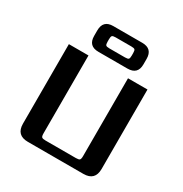

<svg xmlns="http://www.w3.org/2000/svg" viewBox="-192 -991 1082 1136"><g transform="rotate(30 349.0 -423.0)"><path d="M522 -776V-739Q522 -670 452 -670H254Q185 -670 185 -739V-776Q185 -846 254 -846H452Q522 -846 522 -776ZM436 -749V-766Q436 -784 431 -789.5Q426 -795 407 -795H300Q281 -795 276 -789.5Q271 -784 271 -766V-749Q271 -731 276 -725.5Q281 -720 300 -720H407Q426 -720 431 -725.5Q436 -731 436 -749ZM214 -622V-90Q214 -70 220 -64.5Q226 -59 245 -59H453Q472 -59 478 -64.5Q484 -70 484 -90V-622H617V-79Q617 0 538 0H159Q80 0 80 -79V-622Z"/></g></svg>

Font: Sarpanch SemiBold
Style: Regular
Weight: 600
Designer: Manushi Parikh (Devanagari and Latin), Jyotish Sonowal (Devanagari)
Foundry: Indian Type Foundry
Version: Version 2.004;PS 1.0;hotconv 1.0.78;makeotf.lib2.5.61930; tt